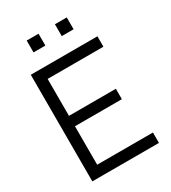

<svg xmlns="http://www.w3.org/2000/svg" viewBox="-215 -1014 1001 1123"><g transform="rotate(-30 285.0 -452.5)"><path d="M340 -825.3V-905.3H420V-825.3ZM149.3 -825.3V-905.3H229.3V-825.3ZM70 0V-720H520V-649.7H143.3V-400.3H460V-330H143.3V-70.3H520V0Z"/></g></svg>

Font: Manrope ExtraLight
Style: Regular
Weight: 200
Designer: Mikhail Sharanda
Foundry: Mikhail Sharanda
Version: Version 4.505